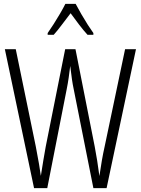

<svg xmlns="http://www.w3.org/2000/svg" viewBox="-20 -967 723 987"><path d="M679 -714 528 0H460L359 -508Q354 -531 350 -558.5Q346 -586 341 -628Q337 -595 333 -567Q329 -539 323 -509L223 0H155L5 -714H61L164 -214Q184 -110 190 -63Q196 -102 203 -144Q210 -186 215 -213L315 -714H368L467 -213Q474 -176 479.5 -141.5Q485 -107 491 -62Q497 -103 503.5 -141Q510 -179 518 -214L623 -714ZM369 -947Q381 -924 398 -894.5Q415 -865 432 -838.5Q449 -812 460 -797V-788H430Q409 -811 386.5 -840.5Q364 -870 343 -899Q322 -872 298.5 -840.5Q275 -809 256 -788H225V-797Q239 -817 256 -843.5Q273 -870 289 -897.5Q305 -925 316 -947Z"/></svg>

Font: Noto Sans Khmer ExtraCondensed Light
Style: Regular
Weight: 300
Width: 2
Designer: Danh Hong and the Monotype Design Team
Foundry: Monotype Imaging Inc.
Version: Version 2.004; ttfautohint (v1.8.4.7-5d5b)